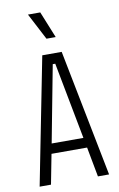

<svg xmlns="http://www.w3.org/2000/svg" viewBox="-96 -931 609 983"><g transform="rotate(-10 208.5 -439.0)"><path d="M28 0 158 -660H259L389 0H331L302 -155H117L87 0ZM203 -606 127 -207H292L216 -606ZM194 -740 122 -878H186L242 -740Z"/></g></svg>

Font: Bricolage Grotesque 10pt Condensed ExtraLight
Style: Regular
Weight: 200
Width: 3
Designer: Mathieu Triay
Foundry: Atelier Triay
Version: Version 1.000; ttfautohint (v1.8.4.7-5d5b);gftools[0.9.32]